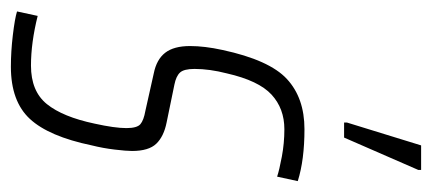

<svg xmlns="http://www.w3.org/2000/svg" viewBox="-250 -532 775 344"><g transform="rotate(90 137.0 -359.5)"><path d="M-15 -3 -7 -40Q41 -28 82 -28Q128 -28 151 -56.5Q174 -85 186 -142Q194 -178 194 -199Q194 -218 187 -224Q180 -230 163 -233L96 -248Q71 -253 59 -268.5Q47 -284 47 -313Q47 -339 54 -371Q72 -455 106 -486.5Q140 -518 196 -518Q251 -518 289 -506L281 -469Q269 -473 245 -477.5Q221 -482 196 -482Q159 -482 134 -459Q109 -436 96 -379Q88 -348 88 -321Q88 -302 94.5 -295Q101 -288 116 -285L184 -271Q209 -266 222 -252.5Q235 -239 235 -209Q235 -199 232.5 -178Q230 -157 225 -137Q209 -60 177.5 -26Q146 8 84 8Q57 8 27.5 4.5Q-2 1 -15 -3ZM184 -589V-594L225 -727H269V-722L211 -589Z"/></g></svg>

Font: Saira Ultra Condensed ExLight
Style: Italic
Weight: 200
Width: 1
Italic angle: -12°
Designer: Hector Gatti with collaboration of the Omnibus-Type team
Foundry: Omnibus-Type
Version: Version 1.001; ttfautohint (v1.8)